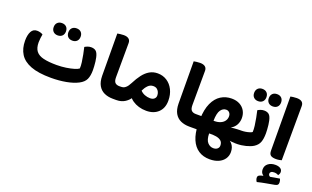

<svg xmlns="http://www.w3.org/2000/svg" viewBox="-100 -1206 3318 2043"><g transform="rotate(20 1559.0 -184.5)"><path d="M442.1 16Q299.4 16 213 -16.9Q126.7 -49.8 87.9 -112.2Q49.1 -174.6 49.1 -262.2Q49.1 -327.2 69.8 -366.1Q90.5 -405 134.5 -405Q154.8 -405 173 -399.5Q191.1 -394 200.9 -386.9Q197.4 -369 194.2 -343.2Q190.9 -317.4 190.9 -294.7Q190.9 -230.2 218.6 -195.1Q246.4 -160 304.5 -146.5Q362.7 -132.9 451.8 -132.9Q507 -132.9 558 -140.6Q609 -148.3 646.4 -159.6Q683.8 -171 698 -183Q700.3 -211.5 695 -252.4Q689.6 -293.2 681 -336.6Q672.4 -380 664.1 -414.3Q675.2 -421.6 694.5 -429.1Q713.9 -436.7 735.2 -436.7Q770 -436.7 790.2 -419.5Q810.4 -402.3 821.2 -354.3Q826 -334.8 829 -309.1Q832 -283.4 833.6 -257.9Q835.2 -232.4 835.2 -213Q835.2 -149.8 816.9 -109.4Q798.6 -69.1 745.6 -41.5Q692.1 -13.5 612.6 1.3Q533.1 16 442.1 16ZM355.3 -432.9Q324 -432.9 304.9 -451.7Q285.8 -470.6 285.8 -502.4Q285.8 -534.6 304.9 -553.3Q324 -572 355.3 -572Q387.4 -572 406.1 -553.3Q424.8 -534.6 424.8 -502.4Q424.8 -470.6 406.1 -451.7Q387.4 -432.9 355.3 -432.9ZM521.2 -433.7Q489 -433.7 470.3 -452.5Q451.6 -471.3 451.6 -503.2Q451.6 -535.3 470.3 -554Q489 -572.7 521.2 -572.7Q553.3 -572.7 572 -554Q590.7 -535.3 590.7 -503.2Q590.7 -471.3 572 -452.5Q553.3 -433.7 521.2 -433.7Z M1093.6 -614.4 1091.9 -226.6Q1091.9 -182.7 1109.2 -165.9Q1126.6 -149.2 1159 -149.2H1175.7V0.2L1136 0Q1081.8 -0.5 1039.5 -19.9Q997.1 -39.4 973 -81.4Q949 -123.4 948 -190.1L945.5 -668.8Q955.8 -670.8 975.7 -673.7Q995.5 -676.6 1016.6 -676.6Q1054.1 -676.6 1073.9 -660.8Q1093.6 -645.1 1093.6 -614.4ZM1175.7 0.2V-148.9Q1184.3 -135.3 1188.8 -117Q1193.3 -98.6 1193.3 -74.7Q1193.3 -50.8 1188.7 -31.6Q1184 -12.4 1175.7 0.2Z M1160 0V-149.6H1175.1Q1201.6 -149.6 1219.4 -161.8Q1237.2 -173.9 1249.2 -192Q1261.2 -210.1 1269.9 -227Q1298.9 -284.6 1331.6 -327.5Q1364.4 -370.4 1404.8 -394.1Q1445.3 -417.8 1496.4 -417.8Q1555.2 -417.8 1601.3 -388Q1647.4 -358.2 1674 -304.9Q1700.6 -251.6 1700.6 -182.2Q1700.6 -98 1649.9 -49.5Q1599.2 -1 1514 -1Q1469.5 -1 1429.6 -12.9Q1389.7 -24.8 1358.8 -46.1Q1327.8 -67.5 1311.6 -94.2L1336.7 -92Q1316.8 -54.3 1276.1 -27.3Q1235.4 -0.2 1179.4 0ZM1507.4 -140.6Q1537.1 -140.6 1554.2 -155.4Q1571.3 -170.2 1571.3 -194.3Q1571.3 -213.9 1563.2 -232.5Q1555.1 -251.1 1539.2 -262.8Q1523.3 -274.4 1497.9 -274.4Q1463 -274.4 1438 -248.5Q1413 -222.5 1396.3 -186.2Q1416.3 -164.1 1446.3 -152.3Q1476.4 -140.6 1507.4 -140.6Z M1958.6 -614.4 1956.9 -226.6Q1956.9 -182.7 1974.2 -165.9Q1991.6 -149.2 2024 -149.2H2040.7V0.2L2001 0Q1946.8 -0.5 1904.5 -19.9Q1862.1 -39.4 1838 -81.4Q1814 -123.4 1813 -190.1L1810.5 -668.8Q1820.8 -670.8 1840.7 -673.7Q1860.5 -676.6 1881.6 -676.6Q1919.1 -676.6 1938.9 -660.8Q1958.6 -645.1 1958.6 -614.4ZM2040.7 0.2V-148.9Q2049.3 -135.3 2053.8 -117Q2058.3 -98.6 2058.3 -74.7Q2058.3 -50.8 2053.7 -31.6Q2049 -12.4 2040.7 0.2Z M2325.6 253.1Q2251 253.1 2197.7 217.8Q2144.5 182.6 2115.4 114.7Q2086.3 46.8 2084 -49.9V-115.9Q2087.5 -225.2 2119.8 -296Q2152.1 -366.8 2206.3 -401Q2260.6 -435.1 2328.3 -435.1Q2381 -435.1 2419.4 -414.4Q2457.8 -393.6 2478.4 -357.7Q2499 -321.8 2499 -275.9Q2499 -241.7 2486.1 -211.1Q2473.3 -180.6 2446.5 -158.2Q2419.7 -135.9 2377.9 -125.3L2379.4 -41.2Q2447.4 -24.4 2480.4 11.5Q2513.3 47.3 2513.3 104.4Q2513.3 147.2 2490.4 181.1Q2467.4 215 2425.1 234.1Q2382.7 253.1 2325.6 253.1ZM2321.6 128.7Q2350.5 128.7 2367.3 114Q2384.1 99.3 2384.1 77.6Q2384.1 42.5 2363.6 24.5Q2343 6.4 2307.5 0.2Q2272 -6.1 2227.4 -4.1Q2228.4 67.3 2256.2 98Q2284 128.7 2321.6 128.7ZM2025 0V-149.2H2115.2L2241.3 -102.8Q2313 -121.2 2383.6 -135.2Q2454.2 -149.2 2538.4 -149.2H2557.2V0H2537.7Q2481.9 0 2432.2 -9.9Q2382.5 -19.9 2335.7 -33.8Q2289 -47.8 2241.3 -58.9L2115.2 0ZM2225.1 -146.6H2236Q2273.8 -146.9 2302.8 -159.3Q2331.8 -171.7 2348 -194.3Q2364.2 -217 2364.2 -246.4Q2364.2 -271.8 2349.9 -287.7Q2335.6 -303.7 2313.2 -303.7Q2276.4 -303.7 2251.6 -268.8Q2226.8 -233.9 2225.1 -146.6ZM2557.2 0V-149.2Q2565.8 -135.6 2570.3 -117.2Q2574.8 -98.8 2574.8 -75Q2574.8 -51.1 2570.2 -31.8Q2565.6 -12.6 2557.2 0Z M2516 0V-149.2H2538.1Q2560.7 -149.2 2585 -153Q2609.3 -156.9 2629.3 -163.4Q2649.4 -169.8 2657.8 -176.6Q2660.1 -205.1 2654.9 -246.7Q2649.6 -288.2 2641 -332.5Q2632.4 -376.8 2624.2 -411.3Q2635.2 -418.6 2654.6 -426.1Q2673.9 -433.6 2695.3 -433.6Q2730 -433.6 2750.4 -416.4Q2770.7 -399.2 2781.3 -351.2Q2786 -331.7 2789 -306Q2792 -280.4 2793.6 -255.2Q2795.2 -230.1 2795.2 -210.8Q2795.2 -150.3 2780.7 -111.1Q2766.3 -71.9 2723.6 -44.8Q2692.8 -25.8 2642.3 -12.9Q2591.8 0 2541.1 0ZM2599.1 -504.6Q2567.8 -504.6 2548.7 -523.4Q2529.6 -542.2 2529.6 -574.1Q2529.6 -606.2 2548.7 -624.9Q2567.8 -643.6 2599.1 -643.6Q2631.2 -643.6 2649.9 -624.9Q2668.6 -606.2 2668.6 -574.1Q2668.6 -542.2 2649.9 -523.4Q2631.2 -504.6 2599.1 -504.6ZM2765 -505.3Q2732.8 -505.3 2714.1 -524.1Q2695.4 -543 2695.4 -574.8Q2695.4 -607 2714.1 -625.7Q2732.8 -644.4 2765 -644.4Q2797.1 -644.4 2815.8 -625.7Q2834.5 -607 2834.5 -574.8Q2834.5 -543 2815.8 -524.1Q2797.1 -505.3 2765 -505.3Z M2987.7 9.3Q2948.2 9.3 2928.5 -4.5Q2908.7 -18.4 2908.7 -58.4L2905.5 -668.8Q2915.8 -670.8 2935.3 -673.7Q2954.8 -676.6 2975.9 -676.6Q3053.6 -676.6 3053.6 -614.4L3051.1 0Q3041.6 2.8 3025.1 6Q3008.6 9.3 2987.7 9.3ZM3005.2 68.8Q3040.3 68.8 3062.1 82.5Q3084 96.2 3084 123.8Q3084 134.3 3079.7 144.1Q3075.5 153.9 3069 162.4Q3060 156.2 3047.3 152.6Q3034.6 149 3020.4 149Q2996.9 149 2985.9 157.6Q2974.8 166.2 2974.8 180Q2974.8 190.9 2982.7 200Q2990.5 209.1 3008.7 211.9L2940.1 230.5Q2919 222.4 2906 204.5Q2893 186.6 2893 159.6Q2893 118.2 2924.8 93.5Q2956.6 68.8 3005.2 68.8ZM3100.5 190.1Q3105 199.4 3107.5 210.7Q3110 222 3110 232.2Q3110 250.1 3101.5 258.4Q3092.9 266.7 3070.5 271.2Q3026.4 279.5 2976.6 288.2Q2926.9 297 2880.3 308.8Q2874 301.5 2869.1 289Q2864.2 276.6 2864.2 263.3Q2864.2 247.2 2875.7 239.2Q2887.1 231.2 2907.4 226.4Q2938.8 218.6 2972.3 212.3Q3005.8 205.9 3038.7 200.1Q3071.6 194.4 3100.5 190.1Z"/></g></svg>

Font: Baloo Bhaijaan 2
Style: Regular
Weight: 400
Designer: Sanskriti Dholi, Noopur Datye and Ek Type
Foundry: Ek Type
Version: Version 1.701